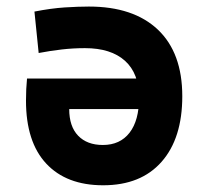

<svg xmlns="http://www.w3.org/2000/svg" viewBox="-20 -547 626 577"><path d="M290 9.8Q179.7 9.8 118.9 -55.4Q58.1 -120.6 58.1 -244.6Q58.1 -280.3 61.2 -311H440.9V-219.2H188Q188 -167 214.8 -139.2Q241.7 -111.3 289.1 -111.3Q340.8 -111.3 369.4 -148.2Q397.9 -185.1 397.9 -252.9Q397.9 -326.2 355.6 -364.3Q313.3 -402.3 235.4 -402.3Q200.1 -402.3 166 -398.4Q131.8 -394.5 96.2 -387.7L83.5 -512.2Q133.3 -522 174.6 -524.7Q215.8 -527.3 247.1 -527.3Q381.3 -527.3 454.6 -457.8Q527.8 -388.2 527.8 -257.8Q527.8 -131.3 465.6 -60.8Q403.5 9.8 290 9.8Z"/></svg>

Font: Cascadia Mono
Style: Regular
Weight: 400
Monospace: yes
Designer: Aaron Bell
Foundry: Saja Typeworks
Version: Version 2404.023